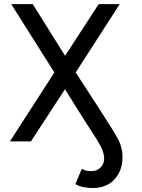

<svg xmlns="http://www.w3.org/2000/svg" viewBox="-20 -696 697 945"><path d="M436.5 229.5Q412.6 229.5 388.4 224.4Q364.3 219.2 351.1 210L382.8 134.3Q399.9 146.5 429.2 146.5Q456.1 146.5 474.4 128.9Q492.7 111.3 492.7 83Q492.7 46.4 453.6 -13.7Q408.7 -82 299.8 -256.8L132.3 0H28.8L247.6 -339.4L35.2 -675.8H141.1L300.3 -421.4L465.8 -675.8H569.3L352.5 -339.4L465.8 -165Q535.6 -57.6 559.3 -14.2Q583 29.3 583 78.1Q583 147.5 537.6 192.9Q520.5 210 493.7 219.7Q466.8 229.5 436.5 229.5Z"/></svg>

Font: Cadman
Style: Regular
Weight: 400
Designer: Paul James MIller
Foundry: High-Logic / Made with FontCreator
Version: Version 2.114;March 28, 2021;FontCreator 13.0.0.2683 64-bit